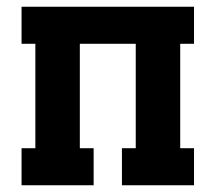

<svg xmlns="http://www.w3.org/2000/svg" viewBox="-20 -550 640 570"><path d="M44 0V-110H85V-420H44V-530H556V-420H515V-110H556V0H342V-110H383V-420H217V-110H258V0Z"/></svg>

Font: Iosevka Slab XBdEx
Style: Regular
Weight: 800
Width: 7
Monospace: yes
Designer: Belleve Invis
Foundry: Belleve Invis
Version: Version 11.1.0; ttfautohint (v1.8.3)